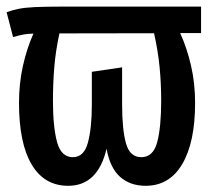

<svg xmlns="http://www.w3.org/2000/svg" viewBox="-21 -562 656 595"><path d="M19.5 -447.2 -0.5 -524.1Q17.4 -530.8 36.7 -534.6Q55.9 -538.5 86.7 -540Q117.4 -541.5 168.7 -541.5H602.1V-459.5H537.4Q558.5 -412.8 571 -358.5Q583.6 -304.1 583.6 -243.1Q583.6 -121 543.8 -53.6Q504.1 13.8 430.3 13.8Q382.6 13.8 351.3 -13.8Q320 -41.5 309.2 -101Q282.1 13.8 190.3 13.8Q116.4 13.8 77.2 -52.1Q37.9 -117.9 37.9 -243.1Q37.9 -303.6 50 -357.7Q62.1 -411.8 82.6 -457.9Q64.1 -457.4 51 -454.9Q37.9 -452.3 19.5 -447.2ZM357.4 -239.5Q357.4 -160 369.5 -117.4Q381.5 -74.9 416.9 -74.9Q453.8 -74.9 466.2 -121.5Q478.5 -168.2 478.5 -249.2Q478.5 -303.1 473.6 -353.6Q468.7 -404.1 456.4 -459L163.1 -458.5Q151.3 -403.6 147.2 -353.3Q143.1 -303.1 143.1 -249.2Q143.1 -168.2 155.9 -121.5Q168.7 -74.9 204.6 -74.9Q239.5 -74.9 251.5 -120.3Q263.6 -165.6 263.6 -237.9V-339.5L357.4 -353.3Z"/></svg>

Font: Fira Code Medium
Style: Regular
Weight: 500
Designer: Carrois Corporate, Edenspiekermann AG, Nikita Prokopov
Foundry: Carrois Corporate, Edenspiekermann AG, Nikita Prokopov
Version: Version 6.002